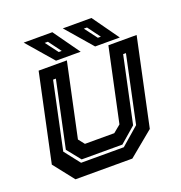

<svg xmlns="http://www.w3.org/2000/svg" viewBox="-125 -796 854 904"><g transform="rotate(-20 302.0 -344.0)"><path d="M100.5 0 19.5 -103 112.5 -540H254L175.5 -172L199.5 -141.5H346.5L383.5 -172L462 -540H603.5L510.5 -103L385.5 0ZM152 -64H366L456 -142L527 -477H513L442.5 -146L364 -78H160L105.5 -146L176 -477H162L91 -142ZM525 -556H401.5L287.5 -688H431ZM442.5 -590 396 -653H380L427.5 -590ZM329 -556H205.5L91.5 -688H235ZM246.5 -590 200 -653H184L231.5 -590Z"/></g></svg>

Font: Tourney Thin
Style: Italic
Weight: 100
Italic angle: -12°
Designer: Tyler Finck
Foundry: Etcetera Type Co
Version: Version 1.015